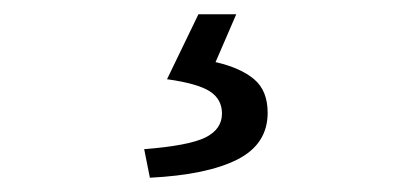

<svg xmlns="http://www.w3.org/2000/svg" viewBox="-20 -23 582 269"><path d="M190 226 182 186Q245 181 268 169.5Q291 158 291 136Q291 116 274 105Q257 94 214 88L258 -3H311L282 64Q317 72 336 88Q355 104 355 135Q355 179 312.5 200.5Q270 222 190 226Z"/></svg>

Font: TypoPRO Source Sans Pro
Style: Regular
Weight: 400
Designer: Paul D. Hunt
Foundry: Adobe Systems Incorporated
Version: Version 2.020;PS 2.000;hotconv 1.0.86;makeotf.lib2.5.63406